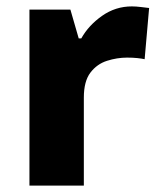

<svg xmlns="http://www.w3.org/2000/svg" viewBox="-20 -580 502 600"><path d="M392 -560Q405 -560 421 -558Q437 -556 446 -555L432 -395Q423 -397 409 -398.5Q395 -400 377 -400Q346 -400 314.5 -390Q283 -380 262.5 -353Q242 -326 242 -275V0H72V-550H200L226 -460H234Q257 -501 299 -530.5Q341 -560 392 -560Z"/></svg>

Font: Noto Sans Thaana ExtraBold
Style: Regular
Weight: 800
Designer: David Williams
Foundry: Google Inc.
Version: Version 3.001; ttfautohint (v1.8.4.7-5d5b)